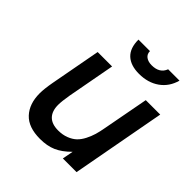

<svg xmlns="http://www.w3.org/2000/svg" viewBox="-207 -904 1061 1061"><g transform="rotate(45 323.5 -373.5)"><path d="M438 0 450.2 -64Q408.2 -22 367.7 -4.4Q327.1 13.2 272 13.2Q181.2 13.2 137 -34.7Q92.8 -82.5 92.8 -164.1Q92.8 -198.2 103 -254.9L158.2 -551.8H271L219.2 -272.9Q210 -218.8 210 -190.9Q210 -142.6 235.1 -116.7Q260.3 -90.8 310.1 -90.8Q344.7 -90.8 372.3 -101.6Q399.9 -112.3 418 -129.4Q436 -146.5 449.5 -172.9Q462.9 -199.2 470.5 -224.9Q478 -250.5 483.9 -284.2L534.2 -551.8H647L544.9 0ZM269 -759.8H358.9Q358.9 -736.3 376 -723.6Q393.1 -710.9 420.9 -710.9Q482.9 -710.9 501 -759.8H589.8Q572.8 -697.3 523.7 -662.6Q474.6 -627.9 404.8 -627.9Q339.4 -627.9 304.2 -660.6Q269 -693.4 269 -759.8Z"/></g></svg>

Font: Involve SemiBold Oblique
Style: Italic
Weight: 600
Italic angle: -10.5°
Designer: Stefan Peev
Foundry: Context Ltd.
Version: Version 1.001